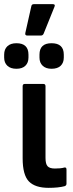

<svg xmlns="http://www.w3.org/2000/svg" viewBox="-62 -896 352 924"><path d="M172 8Q107 8 77 -23Q47 -54 47 -134V-481Q47 -492 57 -492H147Q157 -492 157 -481V-136Q157 -107 167 -96Q177 -85 202 -85Q215 -85 226.5 -86Q238 -87 249 -90Q258 -91 258 -80V-12Q258 -3 249 0Q219 8 172 8ZM69 -725Q57 -725 60 -738L89 -867Q91 -876 101 -876H192Q206 -876 200 -863L148 -734Q144 -725 135 -725ZM17 -565Q-11 -565 -26.5 -579.5Q-42 -594 -42 -619V-633Q-42 -659 -26.5 -673.5Q-11 -688 17 -688Q75 -688 75 -633V-619Q75 -594 60 -579.5Q45 -565 17 -565ZM186 -565Q159 -565 143.5 -579.5Q128 -594 128 -619V-633Q128 -688 186 -688Q245 -688 245 -633V-619Q245 -594 230 -579.5Q215 -565 186 -565Z"/></svg>

Font: Sofia Sans Condensed
Style: Bold
Weight: 700
Designer: Botio Nikoltchev, Ani Petrova
Foundry: lettersoup
Version: Version 4.101; ttfautohint (v1.8.4.7-5d5b)